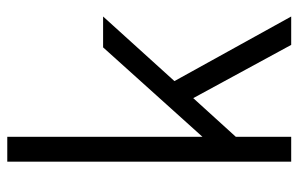

<svg xmlns="http://www.w3.org/2000/svg" viewBox="-170 -670 840 541"><g transform="rotate(-90 250.5 -400.0)"><path d="M65 0V-800H135V-250L387 -530H474L292 -329L474 0H394L244 -276L135 -156V0Z"/></g></svg>

Font: Cooper Hewitt
Style: Book
Weight: 705
Designer: Village Type and Design LLC
Foundry: Cooper Hewitt Smithsonian Design Museum
Version: 1.000; ttfautohint (v1.8.1)